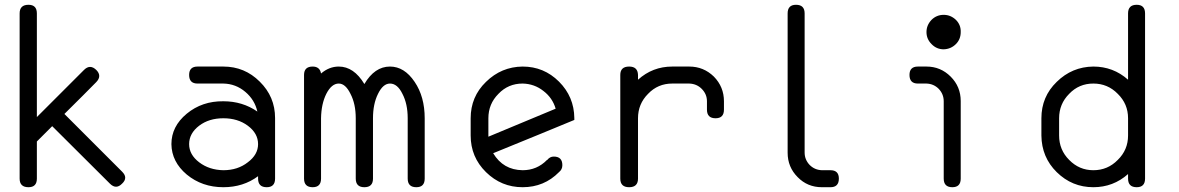

<svg xmlns="http://www.w3.org/2000/svg" viewBox="-20 -782 4924 802"><path d="M490 -65 249 -306C308.3 -364.7 352.7 -409 382 -439C398.7 -456.3 398.7 -473.3 382 -490C364.7 -506.7 347.7 -506.7 331 -490L134 -293V-324V-469V-726C134 -750 122.3 -762 99 -762C74.3 -762 62 -750 62 -726V-554V-469V-324V-91V-36C62 -12 74.3 0 99 0C122.3 0 134 -12 134 -36V-191L198 -255C305.3 -148.3 385.7 -68.3 439 -15C456.3 2.3 473.3 2.3 490 -15C498.7 -23 503 -31.3 503 -40C503 -48 498.7 -56.3 490 -65Z M913 -288C953 -288 987 -277.7 1015 -257C1043.7 -235.7 1058 -210 1058 -180C1058 -150.7 1043.7 -125.3 1015 -104C987 -82 953 -71 913 -71C873.7 -71.7 840 -82.7 812 -104C784 -125.3 770 -150.7 770 -180C770 -210 784 -235.7 812 -257C839.3 -277.7 873 -288 913 -288ZM1129 -289C1129 -348.3 1107.7 -399 1065 -441C1023 -483 972.3 -504 913 -504H805C781.7 -504 770 -492.3 770 -469C770 -445 781.7 -433 805 -433H913C947.7 -432.3 978.3 -420.7 1005 -398C1031 -376 1047.7 -348.7 1055 -316C1013.7 -344.7 966.3 -359 913 -359C853.7 -359.7 802.7 -342.3 760 -307C717.3 -271.7 696 -229.3 696 -180C696.7 -130.7 718 -88.3 760 -53C802.7 -17.7 853.7 0 913 0C968.3 0 1016.7 -15.3 1058 -46V-36C1058 -12 1070 0 1094 0C1117.3 0 1129 -12 1129 -36V-108V-180V-252V-288Z M1754 -36V-288C1754 -348 1740 -398.7 1712 -440C1683.3 -482.7 1649 -504 1609 -504C1566.3 -504 1530.7 -479.7 1502 -431C1472.7 -479.7 1437 -504 1395 -504C1368.3 -504 1343.7 -494.3 1321 -475C1317.7 -494.3 1306 -504 1286 -504C1262 -504 1250 -492.3 1250 -469V-395V-351V-288V-216V-36C1250 -12 1262 0 1286 0C1309.3 0 1321 -12 1321 -36V-216V-288C1321.7 -328 1329 -362 1343 -390C1357.7 -418.7 1375 -433 1395 -433C1413.7 -433 1430 -418.7 1444 -390C1458.7 -362 1466 -328 1466 -288V-36C1466 -12 1478 0 1502 0C1526 0 1538 -12 1538 -36V-288C1538 -328 1545 -362 1559 -390C1573 -418.7 1589.7 -433 1609 -433C1629.7 -433 1647 -418.7 1661 -390C1675.7 -362 1683 -328 1683 -288V-36C1683 -12 1695 0 1719 0C1742.3 0 1754 -12 1754 -36Z M1946 -216C1946 -156 1967.3 -105 2010 -63C2052.7 -21 2103.7 0 2163 0C2223 0 2273.7 -21 2315 -63C2324.3 -70.3 2329 -80 2329 -92C2329 -116 2317 -128 2293 -128C2282.3 -128 2273.3 -123.3 2266 -114H2265C2237 -85.3 2203 -71 2163 -71C2109 -71.7 2068 -95.3 2040 -142C2190.7 -203.3 2303.7 -249.7 2379 -281V-288V-289C2378.3 -348.3 2357 -399 2315 -441C2273 -483 2222.3 -504 2163 -504C2103.7 -503.3 2052.7 -482 2010 -440C1967.3 -398.7 1946 -348 1946 -288V-251V-229ZM2301 -328C2175.7 -276 2082 -237 2020 -211V-213V-216V-288C2020 -328 2034 -362 2062 -390C2089.3 -418.7 2123 -433 2163 -433C2195.7 -432.3 2224.7 -422 2250 -402C2275.3 -382.7 2292.3 -358 2301 -328Z M2645 -36V-288C2645 -328 2659 -362 2687 -390C2714.3 -418.7 2748 -433 2788 -433H2859C2879.7 -432.3 2897 -425 2911 -411C2925.7 -396.3 2933 -379 2933 -359V-324C2933 -300 2945 -288 2969 -288C2992.3 -288 3004 -300 3004 -324V-359C3004 -399 2990 -433.3 2962 -462C2933.3 -490 2899 -504 2859 -504H2788C2733.3 -504 2685.7 -485.7 2645 -449V-469C2644.3 -492.3 2632 -504 2608 -504C2583.3 -504 2571 -492.3 2571 -469V-342V-288V-84V-36C2571 -12 2583.3 0 2608 0C2632.7 0 2645 -12 2645 -36Z M3341 -469V-726C3341 -750 3329 -762 3305 -762C3281.7 -762 3270 -750 3270 -726V-522V-469V-324V-252V-145V-144C3270 -104 3284 -70 3312 -42C3339.3 -14 3373 0 3413 0H3434H3449C3472.3 0 3484 -12 3484 -36C3484 -59.3 3472.3 -71 3449 -71H3413C3393 -71.7 3376 -79 3362 -93C3348 -107.7 3341 -125 3341 -145V-252V-324Z M3993 -36V-180V-252V-359V-360C3993 -400 3979 -434 3951 -462C3923 -490 3889.3 -504 3850 -504H3814C3790.7 -504 3779 -492.3 3779 -469C3779 -445 3790.7 -433 3814 -433H3850C3870 -432.3 3887 -425 3901 -411C3915 -396.3 3922 -379 3922 -359V-252V-180V-36C3922 -12 3934 0 3958 0C3981.3 0 3993 -12 3993 -36ZM3922 -720C3902 -720 3885 -713 3871 -699C3857 -684.3 3850 -667.3 3850 -648C3850 -628.7 3857 -612 3871 -598C3885 -583.3 3902 -576 3922 -576C3942 -576.7 3959 -584 3973 -598C3986.3 -611.3 3993 -628 3993 -648C3993.7 -668 3987 -685 3973 -699C3958.3 -713 3941.3 -720 3922 -720Z M4330 -288V-254V-233V-216C4330.7 -155.3 4352 -104.3 4394 -63C4436.7 -21 4487.7 0 4547 0C4602.3 0 4650.7 -18.3 4692 -55V-36C4692 -12 4704 0 4728 0C4751.3 0 4763 -12 4763 -36V-726C4763 -750 4751.3 -762 4728 -762C4704 -762 4692 -750 4692 -726V-449C4650.7 -485.7 4602.3 -504 4547 -504C4487.7 -503.3 4436.7 -482 4394 -440C4351.3 -398.7 4330 -348 4330 -288ZM4547 -433C4587 -433 4621 -418.7 4649 -390C4677.7 -362 4692 -328 4692 -288V-216C4692 -176 4677.7 -142 4649 -114C4621 -85.3 4587 -71 4547 -71C4507.7 -71 4474 -85.3 4446 -114C4418 -142 4404 -176 4404 -216V-288C4404 -328 4418 -362 4446 -390C4473.3 -418.7 4507 -433 4547 -433Z"/></svg>

Font: Semi-Coder
Style: Regular
Weight: 400
Version: 0.1000